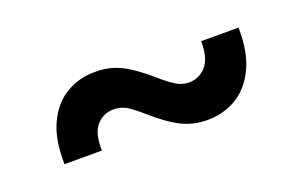

<svg xmlns="http://www.w3.org/2000/svg" viewBox="-41 -523 737 467"><g transform="rotate(-20 327.5 -290.0)"><path d="M71.8 -206.1Q70.3 -269.5 89.6 -310.5Q108.9 -351.6 142.8 -371.8Q176.8 -392.1 218.8 -391.6Q253.9 -392.1 284.2 -377.2Q314.5 -362.3 353.5 -328.1Q376.5 -308.1 391.6 -298.8Q406.7 -289.6 425.3 -289.1Q452.6 -289.6 470 -310.3Q487.3 -331.1 486.3 -373.5H583Q584.5 -311 564.7 -269.5Q544.9 -228 511.2 -208Q477.5 -188 436 -188Q399.9 -188 369.4 -203.1Q338.9 -218.3 300.8 -252Q276.9 -272.9 262.5 -281.7Q248 -290.5 229.5 -290.5Q202.6 -290.5 185.1 -271Q167.5 -251.5 168.5 -206.1Z"/></g></svg>

Font: Inter Cardless Tabular Medium
Style: Regular
Weight: 500
Designer: Rasmus Andersson
Foundry: rsms
Version: Version 4.000;git-4fc901f